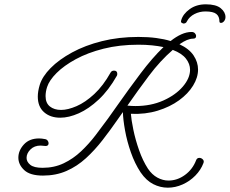

<svg xmlns="http://www.w3.org/2000/svg" viewBox="-20 -753 1064 889"><path d="M933 -733Q980 -733 1002 -715Q1024 -697 1024 -674Q1024 -663 1017.5 -655Q1011 -647 1003 -647Q996 -647 996 -654Q996 -677 981.5 -688.5Q967 -700 931 -700Q904 -700 880.5 -688Q857 -676 846 -655Q843 -648 838.5 -646Q834 -644 830 -644Q828 -644 822 -647Q816 -650 819 -659Q827 -688 858 -710.5Q889 -733 933 -733ZM179 60Q119 60 92 34.5Q65 9 65 -23Q65 -56 90.5 -84Q116 -112 161 -112Q173 -112 188 -109Q196 -108 200.5 -102Q205 -96 205 -90Q205 -77 191 -77Q186 -77 179.5 -78Q173 -79 168 -79Q139 -79 121 -61Q103 -43 103 -22Q103 -4 120 10Q137 24 177 24Q231 24 275 3Q319 -18 355.5 -52.5Q392 -87 422.5 -127Q453 -167 480 -204L524 -266Q576 -340 630.5 -412.5Q685 -485 737 -535Q713 -540 684 -543Q655 -546 621 -546Q533 -546 459.5 -527.5Q386 -509 331 -479Q276 -449 242 -415Q208 -381 198 -350Q191 -328 191 -308Q191 -276 211 -260Q231 -244 263 -244Q294 -244 334.5 -261.5Q375 -279 416.5 -317.5Q458 -356 492 -417Q497 -426 508 -426Q523 -426 523 -411Q523 -405 521 -402Q483 -335 437 -292Q391 -249 345 -228.5Q299 -208 259 -208Q213 -208 184 -233.5Q155 -259 155 -306Q155 -330 164 -360Q176 -399 214.5 -438Q253 -477 313.5 -510Q374 -543 452 -562.5Q530 -582 621 -582Q666 -582 703.5 -577Q741 -572 770 -563Q795 -583 819.5 -594Q844 -605 867 -605Q877 -605 882.5 -599Q888 -593 888 -586Q888 -574 874 -574Q848 -574 811 -548Q856 -527 876.5 -496Q897 -465 897 -431Q897 -394 874 -356.5Q851 -319 809 -288.5Q767 -258 710 -240.5Q653 -223 586 -226Q588 -198 597.5 -152Q607 -106 624 -57.5Q641 -9 665 28Q684 56 709 69.5Q734 83 760 83Q801 83 836.5 57Q872 31 888 -11Q892 -22 903 -22Q912 -22 919 -15Q926 -8 922 2Q910 34 884.5 60Q859 86 825.5 101Q792 116 757 116Q722 116 689.5 99.5Q657 83 631 45Q604 4 586 -47.5Q568 -99 559 -149Q550 -199 549 -234L525 -200Q491 -151 455 -104.5Q419 -58 378 -20.5Q337 17 288 38.5Q239 60 179 60ZM572 -267 570 -264Q579 -263 589 -262.5Q599 -262 607 -262Q679 -262 736 -287.5Q793 -313 826.5 -352Q860 -391 860 -430Q860 -457 841 -481.5Q822 -506 780 -522Q722 -472 669.5 -402Q617 -332 572 -267Z"/></svg>

Font: Meow Script
Style: Regular
Weight: 400
Designer: Robert E. Leuschke
Foundry: Robert E. Leuschke
Version: Version 1.010; ttfautohint (v1.8.3)